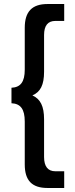

<svg xmlns="http://www.w3.org/2000/svg" viewBox="-20 -804 371 954"><path d="M216 130H299V47H255C218 47 199 23 199 -24V-211C199 -276 181 -312 141 -330C181 -347 199 -382 199 -448V-630C199 -677 218 -700 255 -700H299V-784H216C139 -784 103 -746 103 -666V-458C103 -397 82 -370 37 -368V-291C82 -289 103 -262 103 -200V13C103 93 139 130 216 130Z"/></svg>

Font: Arthouse Owned Medium
Style: Regular
Weight: 500
Designer: Jeremy Tribby
Foundry: Tribby Type
Version: Version 1.000;PS 001.000;hotconv 1.0.88;makeotf.lib2.5.64775